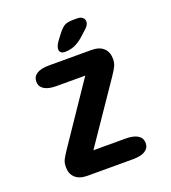

<svg xmlns="http://www.w3.org/2000/svg" viewBox="-144 -909 907 1017"><g transform="rotate(-20 309.5 -401.0)"><path d="M249.7 -116.3H431Q475.9 -116.3 499.6 -101.3Q523.3 -86.2 523.3 -57.9Q523.3 -30.1 499.6 -15Q475.9 0 431 0H174.5Q129.7 0 106 -21.8Q82.2 -43.7 82.2 -80.8Q82.2 -106.8 90.6 -123.2Q98.9 -139.7 117.8 -167.8L344.5 -502.7H182Q137.2 -502.7 113.5 -517.8Q89.8 -532.8 89.8 -561.1Q89.8 -589.3 113.5 -604.2Q137.2 -619 182 -619H421.2Q466.1 -619 489.6 -596.8Q513.1 -574.7 513.1 -535.8Q513.1 -514.3 505.2 -496.8Q497.2 -479.3 478 -451.2ZM286.7 -657.2Q273 -657.2 265 -663.9Q257.1 -670.7 257.1 -682.2Q257.1 -699.8 275.3 -725.1L295.2 -751.5Q317.2 -781.3 334.2 -791.7Q351.2 -802.1 384.7 -802.1H408.9Q427 -802.1 437.5 -793Q448.1 -783.9 448.1 -770.2Q448.1 -751.2 427 -732.6L391.3 -700.2Q364.6 -677.1 339.7 -667.1Q314.8 -657.2 286.7 -657.2Z"/></g></svg>

Font: Sono ExtraLight
Style: Regular
Weight: 200
Designer: Tyler Finck
Foundry: Tyler Finck
Version: Version 2.112